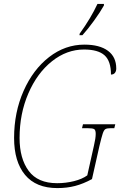

<svg xmlns="http://www.w3.org/2000/svg" viewBox="-20 -951 614 981"><path d="M52 -246Q52 -377 100.5 -486.5Q149 -596 231 -659.5Q313 -723 411 -723Q489 -723 531.5 -691.5Q574 -660 574 -601Q574 -587 567 -578.5Q560 -570 547 -570Q547 -639 514 -668.5Q481 -698 409 -698Q321 -698 245.5 -638Q170 -578 125 -474Q80 -370 80 -246Q80 -141 126.5 -78Q173 -15 272 -15Q316 -15 358 -25.5Q400 -36 426 -55L460 -207Q469 -245 469 -267Q469 -286 461.5 -291Q454 -296 428 -296H399L404 -316H569L564 -296H546Q527 -296 519 -291.5Q511 -287 505 -269Q499 -251 488 -205L450 -36Q406 -12 364 -1Q322 10 273 10Q164 10 108 -57.5Q52 -125 52 -246ZM387 -779Q444 -858 478 -931H511V-923Q492 -889 460.5 -845.5Q429 -802 401 -771H386Z"/></svg>

Font: Noto Serif NarrowThin
Style: Italic
Weight: 250
Width: 4
Italic angle: -12°
Designer: Monotype Design Team
Foundry: Monotype Imaging Inc.
Version: Version 1.001